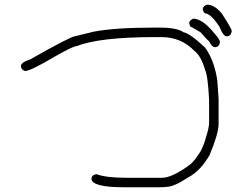

<svg xmlns="http://www.w3.org/2000/svg" viewBox="-20 -688 1040 829"><path d="M642.6 -568.8H669.9Q743.7 -568.8 771.5 -549.3Q801.3 -543 865.2 -482.9Q904.8 -429.2 918 -342.3Q918 -335.4 923.8 -262.2V-152.8Q923.8 -111.3 884.8 -18.1Q844.2 51.3 793 77.6Q731.4 118.7 699.2 118.7Q691.4 120.6 664.1 120.6H517.6Q375 120.6 375 83.5Q375 67.9 396.5 64Q438 79.6 525.4 79.6H679.7Q724.1 79.6 802.7 21Q823.7 2 847.7 -37.6Q861.3 -64.9 869.1 -94.2Q882.8 -136.7 882.8 -158.7V-258.3Q877.4 -362.8 865.2 -387.2Q848.1 -446.8 818.4 -469.2Q761.2 -527.8 677.7 -527.8H648.4Q410.6 -527.8 310.5 -488.8Q295.4 -488.8 216.8 -443.8Q111.3 -381.3 87.9 -381.3Q70.3 -387.7 70.3 -402.8Q70.3 -418.5 111.3 -432.1Q287.1 -531.7 304.7 -531.7L384.8 -551.3Q477.5 -568.8 642.6 -568.8ZM873 -668Q907.7 -668 939.5 -627Q980.5 -563.5 980.5 -554.7V-552.7Q977.1 -531.2 959 -531.2Q943.8 -531.2 927.7 -572.3Q889.2 -630.9 863.3 -630.9Q855.5 -641.1 855.5 -648.4Q855.5 -660.6 873 -668ZM814.5 -607.4Q855 -607.4 908.2 -541Q929.7 -517.1 929.7 -505.9Q926.3 -484.4 908.2 -484.4Q895 -484.4 882.8 -509.8Q874 -516.1 845.7 -548.8Q802.2 -574.2 800.8 -574.2L796.9 -587.9Q796.9 -600.1 814.5 -607.4Z"/></svg>

Font: CEF Fonts CJK Mono
Style: Regular
Weight: 400
Designer: PartyBoss (派对大魔王)
Version: Release 2.25